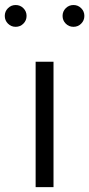

<svg xmlns="http://www.w3.org/2000/svg" viewBox="-38 -764 365 784"><path d="M107.5 0H180.5V-512H107.5ZM262 -654.5Q280.5 -654.5 293.5 -667.5Q306.5 -680.5 306.5 -699Q306.5 -717.5 293.5 -730.5Q280.5 -743.5 262 -743.5Q243.5 -743.5 230.5 -730.5Q217.5 -717.5 217.5 -699Q217.5 -680.5 230.5 -667.5Q243.5 -654.5 262 -654.5ZM26 -654.5Q44.5 -654.5 57.5 -667.5Q70.5 -680.5 70.5 -699Q70.5 -717.5 57.5 -730.5Q44.5 -743.5 26 -743.5Q7.5 -743.5 -5.5 -730.5Q-18.5 -717.5 -18.5 -699Q-18.5 -680.5 -5.5 -667.5Q7.5 -654.5 26 -654.5Z"/></svg>

Font: Spartan
Style: Regular
Weight: 400
Designer: Matt Bailey, Mirko Velimirovic
Foundry: Matt Bailey
Version: Version 1.003; ttfautohint (v1.8.3)